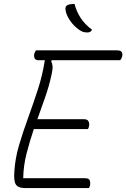

<svg xmlns="http://www.w3.org/2000/svg" viewBox="-20 -956 642 976"><path d="M107 0Q73 0 61 -17.5Q49 -35 53 -85Q57 -151 77 -218.5Q97 -286 122.5 -356Q148 -426 172 -499.5Q196 -573 208 -650H174Q160 -650 155.5 -661Q151 -672 155 -685Q157 -690 159 -693.5Q161 -697 163 -700H574Q594 -700 599 -691Q604 -682 601 -669Q597 -656 591 -650H243L240 -645Q245 -636 247 -621.5Q249 -607 241 -572Q229 -517 209.5 -461.5Q190 -406 170 -350H407Q425 -350 430 -339Q435 -328 433 -317Q431 -305 427 -300H152Q131 -238 115 -175.5Q99 -113 98 -50H412Q431 -50 435.5 -40.5Q440 -31 438 -16Q437 -8 432 0ZM359 -936Q368 -899 389.5 -865.5Q411 -832 448 -805Q441 -791 425 -791Q415 -791 406 -793Q397 -795 386 -802Q356 -822 336 -851.5Q316 -881 313 -906Q310 -925 325 -931Q333 -934 341.5 -935Q350 -936 359 -936Z"/></svg>

Font: Recursive Sn Csl St Lt
Style: Italic
Weight: 300
Italic angle: -15°
Version: Version 1.079;hotconv 1.0.112;makeotfexe 2.5.65598; ttfautoh